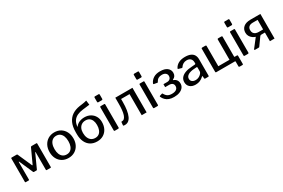

<svg xmlns="http://www.w3.org/2000/svg" viewBox="122 -2105 5285 3585"><g transform="rotate(-30 2764.5 -313.0)"><path d="M88 0Q76 0 76 -13V-519Q76 -530 89 -530H197Q209 -530 213 -520L347 -217Q349 -211 353.5 -211Q358 -211 361 -217L499 -517Q502 -523 506.5 -526.5Q511 -530 518 -530H623Q634 -530 634 -517V-11Q634 0 622 0H540Q528 0 528 -13V-392Q528 -398 524.5 -398Q521 -398 518 -392L385 -99Q381 -89 370 -89H317Q306 -89 302 -99L175 -389Q172 -396 167.5 -395.5Q163 -395 163 -388V-11Q163 0 151 0Z M1010 10Q933 10 875 -24.5Q817 -59 785 -120.5Q753 -182 753 -262Q753 -345 786 -407.5Q819 -470 877.5 -505Q936 -540 1011 -540Q1089 -540 1146.5 -504.5Q1204 -469 1236 -406.5Q1268 -344 1268 -263Q1268 -183 1235.5 -121.5Q1203 -60 1145 -25Q1087 10 1010 10ZM1012 -65Q1059 -65 1092 -89Q1125 -113 1142.5 -157.5Q1160 -202 1160 -265Q1160 -328 1142.5 -373Q1125 -418 1091.5 -442.5Q1058 -467 1011 -467Q964 -467 930.5 -442.5Q897 -418 879 -373Q861 -328 861 -265Q861 -202 879 -157.5Q897 -113 930.5 -89Q964 -65 1012 -65Z M1628 10Q1546 10 1486.5 -26.5Q1427 -63 1394.5 -132.5Q1362 -202 1362 -298L1394 -391L1433 -396Q1468 -453 1521.5 -477.5Q1575 -502 1638 -502Q1711 -502 1766 -471Q1821 -440 1851.5 -386.5Q1882 -333 1882 -263Q1882 -183 1851 -121.5Q1820 -60 1763 -25Q1706 10 1628 10ZM1628 -65Q1675 -65 1707.5 -88.5Q1740 -112 1757.5 -156Q1775 -200 1775 -261Q1775 -317 1757.5 -357.5Q1740 -398 1707.5 -419.5Q1675 -441 1628 -441Q1580 -441 1545 -419Q1510 -397 1491 -357Q1472 -317 1472 -261Q1472 -201 1491 -156.5Q1510 -112 1545 -88.5Q1580 -65 1628 -65ZM1362 -298V-342Q1362 -460 1398.5 -540Q1435 -620 1503.5 -666Q1572 -712 1669 -727Q1699 -731 1724.5 -734.5Q1750 -738 1775 -742.5Q1800 -747 1827 -755L1839 -659Q1793 -653 1759 -649Q1725 -645 1687 -640Q1621 -633 1566.5 -608Q1512 -583 1479 -534.5Q1446 -486 1440 -405L1437 -335Z M2099 -19Q2099 -8 2094.5 -4Q2090 0 2079 0H2011Q2000 0 1996.5 -3.5Q1993 -7 1993 -16V-515Q1993 -530 2007 -530H2087Q2099 -530 2099 -516ZM2102 -636Q2102 -615 2082 -615H2008Q1997 -615 1993.5 -620Q1990 -625 1990 -634V-725Q1990 -742 2005 -742H2088Q2102 -742 2102 -726Z M2200 0Q2189 -3 2190 -12L2196 -76Q2198 -87 2207 -86Q2240 -84 2262 -105Q2284 -126 2298 -168Q2312 -210 2318 -270.5Q2324 -331 2324 -407V-530H2694V0H2588V-455H2406V-390Q2406 -297 2394.5 -221Q2383 -145 2358.5 -92.5Q2334 -40 2295 -16Q2256 8 2200 0Z M2946 -19Q2946 -8 2941.5 -4Q2937 0 2926 0H2858Q2847 0 2843.5 -3.5Q2840 -7 2840 -16V-515Q2840 -530 2854 -530H2934Q2946 -530 2946 -516ZM2949 -636Q2949 -615 2929 -615H2855Q2844 -615 2840.5 -620Q2837 -625 2837 -634V-725Q2837 -742 2852 -742H2935Q2949 -742 2949 -726Z M3286 9Q3225 9 3180 -7.5Q3135 -24 3105 -54.5Q3075 -85 3057 -126Q3052 -140 3065 -144L3113 -159Q3125 -163 3130 -152Q3154 -106 3188.5 -84.5Q3223 -63 3279 -63Q3342 -63 3375 -87.5Q3408 -112 3408 -155Q3408 -194 3383 -214.5Q3358 -235 3313 -235H3229V-299H3310Q3347 -299 3371 -321Q3395 -343 3395 -383Q3395 -420 3367 -443Q3339 -466 3288 -466Q3244 -466 3212.5 -448Q3181 -430 3158 -387Q3154 -375 3146 -378L3072 -391Q3068 -393 3066 -397Q3064 -401 3067 -409Q3093 -469 3149 -504.5Q3205 -540 3292 -540Q3392 -540 3444 -498.5Q3496 -457 3496 -393Q3496 -355 3479.5 -328Q3463 -301 3428 -285Q3422 -283 3421.5 -279Q3421 -275 3428 -272Q3466 -259 3489 -228.5Q3512 -198 3512 -150Q3512 -103 3484.5 -67.5Q3457 -32 3406.5 -11.5Q3356 9 3286 9Z M3921 -60Q3886 -26 3844 -8Q3802 10 3750 10Q3672 10 3628 -30Q3584 -70 3584 -135Q3584 -190 3615.5 -229Q3647 -268 3708 -291Q3769 -314 3856 -318L3920 -323Q3927 -324 3931.5 -327Q3936 -330 3936 -338V-363Q3936 -412 3906.5 -440.5Q3877 -469 3825 -469Q3785 -469 3752 -451Q3719 -433 3694 -395Q3690 -390 3687 -388Q3684 -386 3677 -388L3609 -408Q3604 -410 3602.5 -413.5Q3601 -417 3606 -427Q3634 -481 3690.5 -510.5Q3747 -540 3829 -540Q3901 -540 3947.5 -519.5Q3994 -499 4016 -460.5Q4038 -422 4038 -370V-17Q4038 -7 4035 -3.5Q4032 0 4023 0H3956Q3948 0 3944.5 -5.5Q3941 -11 3940 -20L3938 -58Q3936 -74 3921 -60ZM3936 -249Q3936 -266 3922 -264L3868 -260Q3828 -258 3795 -249.5Q3762 -241 3738.5 -227Q3715 -213 3702 -193.5Q3689 -174 3689 -148Q3689 -109 3716.5 -86.5Q3744 -64 3791 -64Q3821 -64 3847.5 -74.5Q3874 -85 3893 -101Q3914 -118 3925 -136Q3936 -154 3936 -171V-249Z M4194 0Q4180 0 4180 -15V-514Q4180 -523 4183.5 -526.5Q4187 -530 4198 -530H4264Q4275 -530 4279.5 -526Q4284 -522 4284 -511V-77H4525V-514Q4525 -523 4528.5 -526.5Q4532 -530 4543 -530H4609Q4620 -530 4624.5 -526Q4629 -522 4629 -511V-14Q4629 0 4617 0ZM4628 129Q4608 129 4608 112V10Q4608 0 4598 0H4552V-77H4629V-87Q4629 -77 4640 -77H4688Q4701 -77 4701 -61V113Q4701 121 4697.5 125Q4694 129 4684 129Z M4897 -19Q4897 -8 4892.5 -4Q4888 0 4877 0H4809Q4798 0 4794.5 -3.5Q4791 -7 4791 -16V-515Q4791 -530 4805 -530H4885Q4897 -530 4897 -516ZM4900 -636Q4900 -615 4880 -615H4806Q4795 -615 4791.5 -620Q4788 -625 4788 -634V-725Q4788 -742 4803 -742H4886Q4900 -742 4900 -726Z M5352 0V-187H5261Q5215 -187 5174.5 -199Q5134 -211 5102.5 -234Q5071 -257 5052.5 -290Q5034 -323 5034 -365Q5034 -441 5087 -485.5Q5140 -530 5239 -530H5452V0ZM5032 0Q5021 0 5019 -6Q5017 -12 5023 -21L5179 -222L5275 -187Q5255 -187 5245 -173L5129 -11Q5125 -5 5120.5 -2.5Q5116 0 5109 0ZM5254 -254H5352V-460H5251Q5192 -460 5163.5 -434Q5135 -408 5135 -361Q5135 -323 5151 -299.5Q5167 -276 5194.5 -265Q5222 -254 5254 -254Z"/></g></svg>

Font: Libre Franklin Medium
Style: Regular
Weight: 500
Designer: Pablo Impallari, Rodrigo Fuenzalida, Nhung Nguyen
Foundry: Impallari Type
Version: Version 3.000